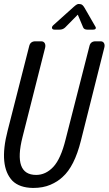

<svg xmlns="http://www.w3.org/2000/svg" viewBox="-21 -930 542 957"><path d="M144 6.8Q76.2 5.9 41 -28.8Q-28.8 -102.1 17.1 -278.8L125 -702.1Q131.3 -724.1 155.3 -724.1H184.1Q196.3 -724.1 201.7 -715.1Q207 -706.1 204.1 -692.9L91.3 -247.1Q43.5 -58.1 159.2 -58.1Q207 -58.1 244.6 -98.1Q282.2 -138.2 306.2 -235.8L425.3 -702.1Q431.2 -724.1 455.1 -724.1H480.5Q492.2 -724.1 497.3 -715.1Q502.4 -706.1 499 -692.9L382.3 -229Q350.1 -100.1 291 -47.9Q267.1 -24.9 230.2 -9Q193.4 6.8 144 6.8ZM366.7 -856.9 303.7 -793Q292.5 -782.2 275.4 -782.2H251.5Q240.2 -782.2 238.3 -789.6Q236.3 -796.9 245.6 -805.2L346.7 -896Q363.3 -911.1 371.6 -910.2L380.4 -909.2Q390.6 -908.2 400.4 -891.1L453.6 -798.8Q458.5 -792 455.6 -787.1Q452.6 -782.2 443.4 -782.2H414.6Q398.4 -782.2 393.6 -793Z"/></svg>

Font: Allan
Style: Regular
Weight: 400
Designer: Anton Koovit
Foundry: Anton Koovit
Version: Version 1.002